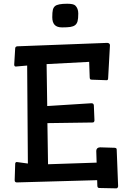

<svg xmlns="http://www.w3.org/2000/svg" viewBox="-20 -991 707 1042"><path d="M621.1 20Q619.1 31.2 610.8 31.2L519 29.3Q508.3 29.3 508.3 16.6L507.3 -13.2L71.3 -1Q60.1 -1 59.6 -12.7L62.5 -102.5Q62.5 -109.9 70.3 -111.8L131.3 -103.5L127.4 -635.3L65.9 -629.9Q57.1 -629.9 57.1 -640.6L62.5 -729.5Q63.5 -738.8 74.2 -739.7L562 -758.3Q576.7 -757.3 576.7 -745.1L566.9 -566.9Q566.9 -555.7 559.1 -555.7L477.1 -558.6Q470.2 -559.1 468.8 -562Q467.3 -564.9 466.8 -571.3L463.9 -655.3L232.9 -643.1L236.3 -415.5L476.1 -430.7Q488.3 -430.7 489.3 -419.4L492.7 -337.4Q491.7 -326.2 482.4 -326.2L237.3 -322.8L240.7 -99.6L504.4 -108.4L502.4 -172.4Q503.4 -190.4 522.9 -191.4L602.1 -189Q613.3 -188 613.3 -180.2ZM278.8 -958Q293.9 -970.7 344.7 -970.7Q377.9 -970.7 388.2 -961.4Q404.8 -945.8 404.8 -917.5Q404.8 -889.2 400.9 -875.5Q397 -861.8 387.5 -854.5Q377.9 -847.2 361.6 -844.7Q345.2 -842.3 317.1 -842.3Q289.1 -842.3 276.4 -856.2Q263.7 -870.1 263.7 -897.5Q263.7 -924.8 266.8 -937.7Q270 -950.7 278.8 -958Z"/></svg>

Font: Wellfleet
Style: Regular
Weight: 400
Designer: Riccardo De Franceschi
Foundry: Riccardo De Franceschi
Version: Version 1.002